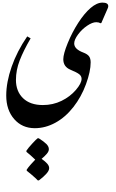

<svg xmlns="http://www.w3.org/2000/svg" viewBox="-20 -652 900 1487"><path d="M755.9 -472.2Q746.1 -480 725.1 -480Q695.3 -480 654.8 -452.6Q614.3 -425.3 584.5 -385Q554.7 -344.7 554.7 -315.4Q554.7 -271.5 625 -245.1Q657.2 -232.9 669.7 -215.8Q682.1 -198.7 682.1 -168.9Q682.1 -99.1 646 -0.2Q609.9 98.6 548.3 177.2Q486.8 255.9 409.2 298.3Q331.5 340.8 249.5 340.8Q151.4 340.8 89.8 270.3Q28.3 199.7 28.3 87.9Q28.3 -15.1 70.1 -135Q111.8 -254.9 190.9 -370.1L217.3 -355Q161.6 -259.3 132.6 -184.1Q103.5 -108.9 103.5 -33.2Q103.5 55.2 158.4 108.4Q213.4 161.6 312 161.6Q390.1 161.6 456.5 129.2Q522.9 96.7 567.4 44.9Q611.8 -6.8 611.8 -41.5Q611.8 -62.5 593.8 -76.9Q575.7 -91.3 524.9 -112.3Q470.2 -135.3 470.2 -193.4Q470.2 -233.9 504.4 -317.9Q538.6 -401.9 586.2 -475.6Q633.8 -549.3 682.1 -590.6Q730.5 -631.8 773.4 -631.8Q818.4 -631.8 818.4 -604Q818.4 -595.7 813 -584.5L764.6 -473.6ZM274.4 -566.9ZM277.8 515.1ZM187 661.6Q199.2 643.1 218.5 621.6Q237.8 600.1 252.9 584.5Q237.8 569.3 217.8 551.8Q197.8 534.2 184.6 523.9V515.1Q197.8 494.6 229.7 460Q261.7 425.3 271.5 418.9H280.3Q319.8 443.8 339.1 463.1Q358.4 482.4 358.4 503.4Q358.4 521 341.8 540Q325.2 559.1 302.2 578.1Q331.1 598.6 345.9 615.7Q360.8 632.8 360.8 650.4Q360.8 670.4 336.7 696.3Q312.5 722.2 281.2 745.1H272.5L254.9 727.5Q237.8 711.9 219.5 696.5Q201.2 681.2 187 670.4ZM279.3 648.4ZM272.9 348.6ZM277.3 815.4ZM279.3 500.5Z"/></svg>

Font: Noto Nastaliq Urdu
Style: Regular
Weight: 400
Designer: Monotype Design Team
Foundry: Monotype Imaging Inc.
Version: Version 1.02 uh